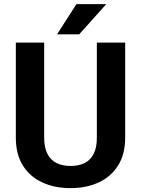

<svg xmlns="http://www.w3.org/2000/svg" viewBox="-20 -922 698 951"><path d="M459.7 -710.9H600V-239.9Q600 -158.1 564.9 -102.4Q529.9 -46.7 468.8 -18.5Q407.8 9.8 329.6 9.8Q250.6 9.8 189.3 -18.5Q128 -46.7 93.2 -102.4Q58.4 -158.1 58.4 -239.9V-710.9H198.8V-239.9Q198.8 -191.3 214.6 -160.3Q230.5 -129.3 259.9 -114.6Q289.3 -100 329.6 -100Q370.4 -100 399.5 -114.6Q428.6 -129.3 444.1 -160.3Q459.7 -191.3 459.7 -239.9ZM262.7 -752.1 358.6 -901.6H506.4L372.4 -752.1Z"/></svg>

Font: Vazirmatn
Style: Regular
Weight: 400
Designer: Saber Rastikerdar
Foundry: Saber Rastikerdar
Version: Version 33.003;September 2, 2022;FontCreator 14.0.0.2862 64-